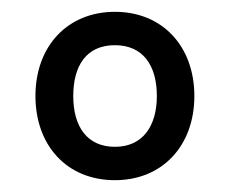

<svg xmlns="http://www.w3.org/2000/svg" viewBox="-20 -575 389 325"><path d="M174.5 -270C255 -270 309 -328.5 309 -412.5C309 -496 255.5 -555 174.5 -555C94.5 -555 40 -497 40 -412.5C40 -329 93 -270 174.5 -270ZM104 -412.5C104 -463.5 126 -498.5 174.5 -498.5C221.5 -498.5 245.5 -465 245.5 -412.5C245.5 -362 222 -326.5 174.5 -326.5C128 -326.5 104 -360 104 -412.5Z"/></svg>

Font: Eudonet SemiBold
Style: Regular
Weight: 600
Designer: Mikhail Sharanda
Foundry: Mikhail Sharanda
Version: Version 4.503;Glyphs 3.1.2 (3151)